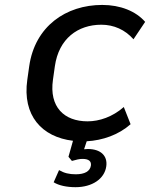

<svg xmlns="http://www.w3.org/2000/svg" viewBox="-20 -569 614 786"><path d="M289.1 197.3C356.9 197.3 407.7 163.6 415 112.3C421.4 67.9 391.1 41 339.8 41C335 41 330.1 41.5 324.2 42L335 9.3C399.9 5.9 465.8 -17.1 514.6 -60.5L486.8 -130.9C440.4 -90.3 386.7 -72.3 338.4 -72.3C242.7 -72.3 180.7 -130.9 196.8 -242.7L204.6 -297.9C220.7 -411.1 298.8 -467.8 395 -467.8C445.8 -467.8 492.2 -447.3 526.4 -408.2L574.2 -479.5C536.1 -523.4 472.7 -548.8 398.4 -548.8C250 -548.8 123 -461.4 99.6 -297.9L91.8 -242.7C70.8 -96.2 151.4 -7.8 278.8 7.3L260.3 72.8L274.4 89.8C292.5 84.5 305.2 81.5 317.9 81.5C344.2 81.5 354.5 91.8 352.1 108.9C348.6 132.3 326.7 144.5 290 144.5C263.2 144.5 242.7 139.6 221.7 127.4L199.7 177.2C220.7 190.4 253.4 197.3 289.1 197.3Z"/></svg>

Font: Winston
Style: Italic
Weight: 400
Italic angle: -8.13011°
Designer: Vernon Adams, Kim Jin-seong, David Berlow, Cristiano Sobral
Foundry: The Winston Project Authors
Version: Version 3.004